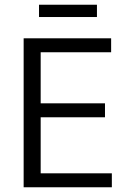

<svg xmlns="http://www.w3.org/2000/svg" viewBox="-20 -792 534 812"><path d="M80 -630H450V-571H152V-355H424V-296H152V-59H453V0H80ZM390 -772V-720H145V-772Z"/></svg>

Font: Mukta Vaani Light
Style: Regular
Weight: 300
Designer: Noopur Datye, Girish Dalvi, Yashodeep Gholap, Pallavi Karambelkar
Foundry: Ek Type
Version: Version 2.538;PS 1.000;hotconv 16.6.51;makeotf.lib2.5.65220;